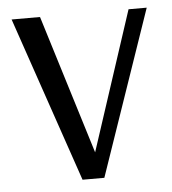

<svg xmlns="http://www.w3.org/2000/svg" viewBox="-43 -540 520 579"><g transform="rotate(-5 217.5 -250.0)"><path d="M184 0 13 -500H99L229 -79L367 -500H422L250 0Z"/></g></svg>

Font: Arsenal
Style: Regular
Weight: 400
Designer: Andrij Shevchenko
Foundry: Stairsfor.com
Version: Version 1.000